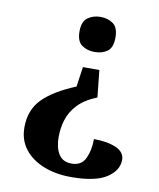

<svg xmlns="http://www.w3.org/2000/svg" viewBox="-83 -605 715 863"><g transform="rotate(10 275.0 -174.0)"><path d="M355 -181Q298 -158 267.5 -125Q237 -92 225.5 -54Q214 -16 214 24Q214 72 232.5 102Q251 132 292 132Q337 132 354.5 94.5Q372 57 372 6Q434 6 473.5 23.5Q513 41 513 76Q513 125 461.5 158.5Q410 192 300 192Q230 192 174.5 170Q119 148 87 107Q55 66 55 8Q55 -72 104.5 -122Q154 -172 254 -213L267 -304H342ZM306 -540Q341 -540 364.5 -522.5Q388 -505 388 -460Q388 -414 364.5 -397Q341 -380 306 -380Q273 -380 248.5 -397Q224 -414 224 -460Q224 -505 248.5 -522.5Q273 -540 306 -540Z"/></g></svg>

Font: Noto Serif Tibetan
Style: Bold
Weight: 700
Designer: Monotype Design Team
Foundry: Monotype Imaging Inc.
Version: Version 2.103; ttfautohint (v1.8.4.7-5d5b)